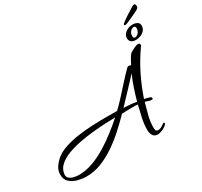

<svg xmlns="http://www.w3.org/2000/svg" viewBox="-183 -1107 1480 1409"><g transform="rotate(-30 557.5 -403.0)"><path d="M173 57Q139 57 101 47.5Q63 38 36.5 14.5Q10 -9 10 -51Q10 -86 29 -114Q48 -142 73 -163Q109 -192 160.5 -209Q212 -226 271.5 -234.5Q331 -243 392.5 -246Q454 -249 509 -249Q535 -249 559.5 -248.5Q584 -248 605 -248Q633 -274 670 -314Q707 -354 747.5 -399.5Q788 -445 828 -485Q835 -492 844 -492Q849 -492 853.5 -491Q858 -490 862 -487Q871 -505 881.5 -524Q892 -543 904 -559Q909 -566 924.5 -574.5Q940 -583 956.5 -590Q973 -597 981 -597Q999 -597 999 -582Q999 -578 996.5 -574Q994 -570 992 -568Q936 -489 893.5 -403Q851 -317 820 -225Q827 -224 840.5 -221Q854 -218 865.5 -213.5Q877 -209 877 -201Q877 -192 872 -192Q867 -192 859 -192Q850 -192 837.5 -197.5Q825 -203 814 -204Q801 -160 788 -108Q775 -56 775 -9Q775 11 781 18.5Q787 26 806 24Q817 22 830 14.5Q843 7 853 -1Q857 -3 857 -3Q863 -3 863 6Q863 11 860 14Q843 31 818.5 41Q794 51 781 51Q750 51 738.5 30Q727 9 727 -18Q727 -65 738.5 -116.5Q750 -168 761 -213Q749 -215 736 -215Q723 -215 709 -215Q684 -215 661.5 -214Q639 -213 626 -212Q582 -167 530.5 -120Q479 -73 421 -33Q363 7 300.5 32Q238 57 173 57ZM766 -233Q780 -283 797 -334.5Q814 -386 836 -434Q793 -388 747 -339Q701 -290 657 -244Q683 -243 712 -240.5Q741 -238 766 -233ZM129 19Q188 19 247.5 -2.5Q307 -24 364 -59Q421 -94 473 -134.5Q525 -175 569 -214Q538 -214 488 -211.5Q438 -209 379 -203.5Q320 -198 261.5 -186.5Q203 -175 153.5 -156Q104 -137 73 -108Q42 -79 38 -38Q36 -16 51 -3.5Q66 9 88.5 14Q111 19 129 19ZM988 -630Q960 -630 947 -642Q934 -654 934 -674Q934 -701 959.5 -721Q985 -741 1021 -741Q1041 -741 1058 -731.5Q1075 -722 1075 -702Q1075 -677 1060.5 -661Q1046 -645 1025.5 -637.5Q1005 -630 988 -630ZM990 -649Q1004 -649 1018.5 -663.5Q1033 -678 1033 -703Q1033 -721 1018 -721Q1005 -721 990.5 -707.5Q976 -694 976 -668Q976 -649 990 -649ZM973 -764Q965 -764 965 -772Q967 -777 970 -779Q995 -799 1024 -818Q1053 -837 1084 -856Q1092 -861 1096.5 -862Q1101 -863 1105 -863Q1110 -862 1112.5 -856Q1115 -850 1115 -842Q1115 -835 1111.5 -829.5Q1108 -824 1104 -822Q1101 -819 1082.5 -810Q1064 -801 1040 -790Q1016 -779 997 -771Q978 -763 973 -764Z"/></g></svg>

Font: Corinthia
Style: Bold
Weight: 700
Designer: Robert E. Leuschke
Foundry: Robert E. Leuschke
Version: Version 1.013; ttfautohint (v1.8.3)